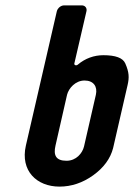

<svg xmlns="http://www.w3.org/2000/svg" viewBox="-20 -687 498 713"><path d="M201 6C245 6 287 -8 326 -36C365 -64 390 -98 400 -137L454 -372C460 -399 460 -418 445 -452C436 -472 409 -482 364 -482C329 -482 296 -470 269 -447C263 -442 255 -445 256 -451L301 -645C304 -657 296 -667 284 -667H218C206 -667 194 -657 191 -645L76 -146C55 -53 116 6 201 6ZM294 -388C327 -388 343 -366 336 -335L292 -143C286 -118 263 -90 227 -90C187 -90 178 -111 186 -146L229 -335C235 -359 260 -388 294 -388Z"/></svg>

Font: DIN Rundschrift
Style: MittelKursiv
Weight: 400
Version: Version 1.027